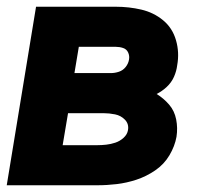

<svg xmlns="http://www.w3.org/2000/svg" viewBox="-20 -550 616 570"><path d="M0 0H269Q298 0 327 -3.5Q356 -7 385 -16.5Q414 -26 440.5 -44Q467 -62 483 -89Q499 -116 504 -144Q508 -170 503 -195.5Q498 -221 482 -239.5Q466 -258 445 -271Q461 -279 475 -292Q489 -305 496.5 -322Q504 -339 506 -356Q513 -394 502.5 -430.5Q492 -467 464 -490Q436 -513 399.5 -521.5Q363 -530 324 -530H87ZM201 -333 214 -411H324Q335 -411 345.5 -407.5Q356 -404 360.5 -394Q365 -384 363 -373Q361 -361 353 -351Q345 -341 333 -337Q321 -333 309 -333ZM166 -119 182 -214H287Q304 -214 321.5 -210.5Q339 -207 351 -194.5Q363 -182 360 -164Q358 -151 347 -141Q336 -131 322.5 -126.5Q309 -122 295.5 -120.5Q282 -119 269 -119Z"/></svg>

Font: Iosevka Sparkle Heavy Oblique
Style: Regular
Weight: 900
Italic angle: -9°
Designer: Belleve Invis
Foundry: Belleve Invis
Version: Version 4.5.0; ttfautohint (v1.8.3)